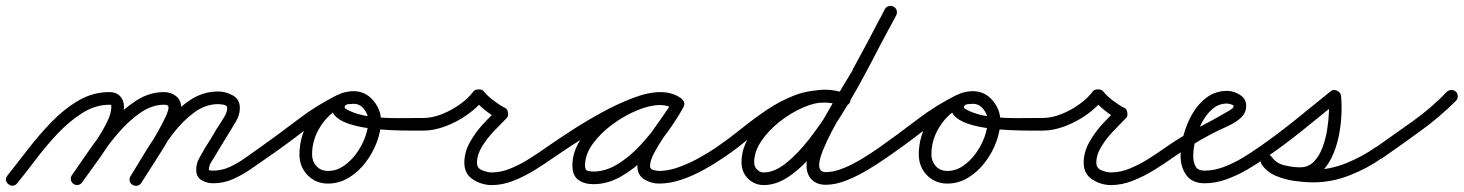

<svg xmlns="http://www.w3.org/2000/svg" viewBox="-35 -584 4864 638"><path d="M-7 28Q-14 23 -15 14.5Q-16 6 -10 -1Q21 -40 57.5 -87.5Q94 -135 136 -178.5Q178 -222 226 -250Q274 -278 329 -278Q351 -278 364 -264.5Q377 -251 377 -229Q377 -202 362 -168.5Q347 -135 324 -100Q301 -65 277.5 -33Q254 -1 238 22Q233 29 224.5 30.5Q216 32 209 27Q202 22 200.5 13.5Q199 5 204 -2Q218 -22 239.5 -51.5Q261 -81 283 -114Q305 -147 320 -177Q335 -207 335 -229Q335 -234 334.5 -235Q334 -236 329 -236Q282 -236 238.5 -208.5Q195 -181 156 -139.5Q117 -98 83.5 -53.5Q50 -9 22 25Q17 32 8.5 33Q0 34 -7 28ZM209 27Q202 22 200.5 13.5Q199 5 204 -2Q229 -38 261.5 -85Q294 -132 333 -176Q372 -220 416.5 -249Q461 -278 510 -278Q533 -278 550 -264.5Q567 -251 567 -227Q567 -205 551 -170.5Q535 -136 512 -98.5Q489 -61 467.5 -28Q446 5 435 23Q435 23 435 23Q435 23 435 23Q430 31 421.5 33Q413 35 406 30Q398 26 396.5 17.5Q395 9 399 1Q405 -9 419.5 -31.5Q434 -54 452 -83Q470 -112 486.5 -141Q503 -170 514 -193Q525 -216 525 -227Q525 -233 520.5 -234.5Q516 -236 510 -236Q469 -236 429.5 -208Q390 -180 354.5 -138Q319 -96 289.5 -52.5Q260 -9 238 22Q233 29 224.5 30.5Q216 32 209 27ZM405 30Q398 26 396 17.5Q394 9 399 1Q422 -37 451.5 -85Q481 -133 517 -177.5Q553 -222 596 -251Q639 -280 690 -280Q715 -280 738.5 -267Q762 -254 762 -225Q762 -202 748.5 -179.5Q735 -157 724 -139Q724 -139 724 -139Q724 -139 724 -139Q713 -121 702.5 -104Q692 -87 682 -70Q682 -70 682 -70Q682 -70 682 -70Q676 -60 667.5 -46.5Q659 -33 659 -20Q659 -18 664.5 -17.5Q670 -17 673 -17Q702 -17 729 -29.5Q756 -42 781 -60Q806 -78 829 -94Q836 -99 844.5 -97.5Q853 -96 858 -89Q863 -82 861.5 -73.5Q860 -65 853 -60Q826 -41 797.5 -21.5Q769 -2 738.5 11.5Q708 25 673 25Q652 25 634.5 14.5Q617 4 617 -20Q617 -40 626.5 -57.5Q636 -75 646 -92Q646 -92 646 -92Q646 -92 646 -92Q657 -109 667.5 -126Q678 -143 688 -161Q688 -161 688 -160Q688 -160 688 -160Q688 -160 688 -160Q695 -172 707.5 -191Q720 -210 720 -225Q720 -234 708 -236Q696 -238 690 -238Q648 -238 610 -210Q572 -182 539.5 -139.5Q507 -97 480.5 -52.5Q454 -8 434 24Q430 31 421.5 33Q413 35 405 30Z M824 -65Q819 -72 820.5 -80.5Q822 -89 829 -94Q891 -138 954.5 -186.5Q1018 -235 1086 -268Q1086 -268 1086 -268Q1086 -268 1086 -268Q1094 -272 1102 -269.5Q1110 -267 1114 -259Q1118 -251 1115 -242.5Q1112 -234 1105 -231Q1038 -198 976 -150Q914 -102 853 -60Q846 -55 837.5 -56.5Q829 -58 824 -65ZM1087 -269Q1094 -272 1102.5 -269Q1111 -266 1114 -258Q1118 -250 1115 -242Q1112 -234 1104 -230Q1059 -209 1030.5 -165Q1002 -121 1002 -71Q1002 -48 1016.5 -32Q1031 -16 1055 -16Q1083 -16 1107 -32.5Q1131 -49 1149.5 -74.5Q1168 -100 1178.5 -129Q1189 -158 1189 -183Q1189 -203 1175 -221Q1161 -239 1140 -239Q1135 -239 1124 -238Q1113 -237 1111 -231Q1111 -231 1111 -231Q1111 -231 1111 -231Q1109 -226 1112.5 -223.5Q1116 -221 1120 -219Q1152 -202 1197.5 -196.5Q1243 -191 1290 -191.5Q1337 -192 1372 -192Q1372 -192 1372 -192Q1372 -192 1372 -192Q1381 -192 1387 -186Q1393 -180 1393 -171Q1393 -162 1387 -156Q1381 -150 1372 -150Q1360 -150 1331 -150Q1302 -150 1265 -151.5Q1228 -153 1190 -158Q1152 -163 1121.5 -173.5Q1091 -184 1076.5 -201.5Q1062 -219 1071 -245Q1071 -245 1071 -245Q1071 -245 1071 -245Q1079 -267 1099.5 -274Q1120 -281 1140 -281Q1179 -281 1205 -250.5Q1231 -220 1231 -183Q1231 -149 1217.5 -112.5Q1204 -76 1180 -44.5Q1156 -13 1124 6.5Q1092 26 1055 26Q1014 26 987 -2Q960 -30 960 -71Q960 -133 995 -187.5Q1030 -242 1087 -269Q1087 -269 1087 -269Q1087 -269 1087 -269Z M1351 -171Q1351 -180 1357 -186Q1363 -192 1372 -192Q1401 -192 1433 -204.5Q1465 -217 1493.5 -237.5Q1522 -258 1539 -281Q1544 -287 1556 -287Q1568 -287 1573 -280Q1585 -265 1605.5 -249.5Q1626 -234 1644 -225Q1652 -221 1653 -209Q1655 -197 1648 -191Q1630 -173 1607 -149Q1584 -125 1567 -97.5Q1550 -70 1550 -43Q1550 -25 1567.5 -18Q1585 -11 1599 -11Q1630 -11 1662.5 -24.5Q1695 -38 1725.5 -57.5Q1756 -77 1780 -94Q1787 -99 1795.5 -97.5Q1804 -96 1809 -89Q1814 -82 1812.5 -73.5Q1811 -65 1804 -60Q1776 -40 1742 -19Q1708 2 1671.5 16.5Q1635 31 1599 31Q1566 31 1537 12.5Q1508 -6 1508 -43Q1508 -78 1526 -110.5Q1544 -143 1570 -171.5Q1596 -200 1620 -221Q1623 -225 1625.5 -219Q1628 -213 1629 -205Q1631 -198 1630 -191.5Q1629 -185 1624 -187Q1602 -198 1578 -217Q1554 -236 1539 -256Q1537 -259 1542.5 -260.5Q1548 -262 1556 -262Q1564 -262 1569.5 -260.5Q1575 -259 1573 -255Q1552 -227 1518 -203Q1484 -179 1445.5 -164.5Q1407 -150 1372 -150Q1363 -150 1357 -156Q1351 -162 1351 -171Z M1775 -65Q1770 -72 1771.5 -80.5Q1773 -89 1780 -94Q1813 -117 1860.5 -148Q1908 -179 1961.5 -208.5Q2015 -238 2067 -258Q2119 -278 2160 -278Q2177 -278 2194.5 -273.5Q2212 -269 2227 -258Q2235 -252 2236 -244Q2237 -236 2233 -230Q2228 -223 2220.5 -220.5Q2213 -218 2204 -223Q2183 -235 2158 -235Q2125 -235 2082.5 -217.5Q2040 -200 2000.5 -171Q1961 -142 1935 -106.5Q1909 -71 1909 -34Q1909 -20 1916 -17Q1923 -14 1937 -14Q1977 -14 2016.5 -38Q2056 -62 2091 -99.5Q2126 -137 2154.5 -177Q2183 -217 2200 -248Q2205 -257 2213 -258.5Q2221 -260 2228 -256Q2235 -253 2238 -245Q2241 -237 2236 -228Q2226 -209 2208 -183Q2190 -157 2171 -129Q2152 -101 2138.5 -75.5Q2125 -50 2125 -32Q2125 -22 2136.5 -19Q2148 -16 2155 -16Q2186 -16 2220.5 -28.5Q2255 -41 2287.5 -59Q2320 -77 2345 -94Q2352 -99 2360.5 -97.5Q2369 -96 2374 -89Q2379 -82 2377.5 -73.5Q2376 -65 2369 -60Q2340 -40 2304 -20Q2268 0 2229.5 13Q2191 26 2155 26Q2129 26 2106 12Q2083 -2 2083 -32Q2083 -58 2096 -86Q2109 -114 2128.5 -142.5Q2148 -171 2167.5 -198Q2187 -225 2200 -248Q2205 -257 2213 -258.5Q2221 -260 2228 -256Q2235 -253 2238 -245Q2241 -237 2236 -228Q2216 -191 2184.5 -147Q2153 -103 2113 -63Q2073 -23 2028.5 2.5Q1984 28 1937 28Q1906 28 1886.5 13.5Q1867 -1 1867 -34Q1867 -80 1896 -123Q1925 -166 1970 -201Q2015 -236 2065.5 -256.5Q2116 -277 2158 -277Q2195 -277 2226 -259Q2234 -254 2234.5 -246Q2235 -238 2231 -231Q2227 -224 2219 -221Q2211 -218 2203 -224Q2193 -231 2182 -233.5Q2171 -236 2160 -236Q2132 -236 2095 -223Q2058 -210 2016.5 -189Q1975 -168 1934.5 -144Q1894 -120 1860 -97.5Q1826 -75 1804 -60Q1797 -55 1788.5 -56.5Q1780 -58 1775 -65Z M2369 -60Q2362 -55 2353.5 -56.5Q2345 -58 2340 -65Q2335 -72 2336.5 -80.5Q2338 -89 2345 -94Q2387 -123 2428 -156Q2469 -189 2512.5 -218.5Q2556 -248 2603.5 -266.5Q2651 -285 2706 -285Q2724 -285 2741.5 -281.5Q2759 -278 2776 -273Q2785 -270 2789 -262.5Q2793 -255 2790 -247Q2787 -238 2779.5 -234Q2772 -230 2764 -233Q2750 -237 2735.5 -240Q2721 -243 2706 -243Q2655 -243 2610.5 -225Q2566 -207 2525.5 -178.5Q2485 -150 2446.5 -118Q2408 -86 2369 -60Q2369 -60 2369 -60Q2369 -60 2369 -60ZM2777 -273Q2785 -270 2789 -262Q2793 -254 2790 -246Q2787 -238 2779 -234Q2771 -230 2763 -233Q2748 -239 2735 -241.5Q2722 -244 2706 -244Q2673 -244 2633 -226.5Q2593 -209 2556 -180Q2519 -151 2495 -115.5Q2471 -80 2471 -45Q2471 -27 2485 -17Q2492 -11 2503 -11Q2538 -11 2576.5 -41.5Q2615 -72 2654 -122Q2693 -172 2730 -232Q2767 -292 2800 -353.5Q2833 -415 2860 -467.5Q2887 -520 2906 -553Q2910 -561 2918.5 -563.5Q2927 -566 2934 -561Q2942 -557 2944.5 -548.5Q2947 -540 2942 -533Q2921 -495 2892.5 -439Q2864 -383 2829.5 -319.5Q2795 -256 2756 -194Q2717 -132 2675 -81Q2633 -30 2589.5 0.5Q2546 31 2503 31Q2478 31 2459 17Q2429 -6 2429 -45Q2429 -90 2456 -133Q2483 -176 2526 -210.5Q2569 -245 2616.5 -265.5Q2664 -286 2706 -286Q2741 -286 2777 -273Q2777 -273 2777 -273Q2777 -273 2777 -273ZM2905 -553Q2909 -561 2917.5 -563.5Q2926 -566 2934 -562Q2942 -558 2944.5 -549.5Q2947 -541 2943 -533Q2916 -483 2889 -432.5Q2862 -382 2835 -332Q2835 -332 2835 -332Q2835 -332 2835 -332Q2824 -312 2805.5 -281.5Q2787 -251 2766.5 -215.5Q2746 -180 2728 -145.5Q2710 -111 2698.5 -82Q2687 -53 2687 -35Q2687 -12 2709 -12Q2737 -12 2770 -26Q2803 -40 2833.5 -59Q2864 -78 2887 -94Q2894 -99 2902.5 -97.5Q2911 -96 2916 -89Q2921 -82 2919.5 -73.5Q2918 -65 2911 -60Q2884 -41 2850 -20.5Q2816 0 2779 15Q2742 30 2709 30Q2679 30 2662 12.5Q2645 -5 2645 -35Q2645 -65 2662 -106.5Q2679 -148 2705 -194Q2731 -240 2756.5 -281.5Q2782 -323 2799 -352Q2799 -352 2798 -352Q2798 -352 2798 -352Q2825 -402 2852 -452Q2879 -502 2905 -553Q2905 -553 2905 -553Q2905 -553 2905 -553Z M2882 -65Q2877 -72 2878.5 -80.5Q2880 -89 2887 -94Q2949 -138 3012.5 -186.5Q3076 -235 3144 -268Q3144 -268 3144 -268Q3144 -268 3144 -268Q3152 -272 3160 -269.5Q3168 -267 3172 -259Q3176 -251 3173 -242.5Q3170 -234 3163 -231Q3096 -198 3034 -150Q2972 -102 2911 -60Q2904 -55 2895.5 -56.5Q2887 -58 2882 -65ZM3145 -269Q3152 -272 3160.5 -269Q3169 -266 3172 -258Q3176 -250 3173 -242Q3170 -234 3162 -230Q3117 -209 3088.5 -165Q3060 -121 3060 -71Q3060 -48 3074.5 -32Q3089 -16 3113 -16Q3141 -16 3165 -32.5Q3189 -49 3207.5 -74.5Q3226 -100 3236.5 -129Q3247 -158 3247 -183Q3247 -203 3233 -221Q3219 -239 3198 -239Q3193 -239 3182 -238Q3171 -237 3169 -231Q3169 -231 3169 -231Q3169 -231 3169 -231Q3167 -226 3170.5 -223.5Q3174 -221 3178 -219Q3210 -202 3255.5 -196.5Q3301 -191 3348 -191.5Q3395 -192 3430 -192Q3430 -192 3430 -192Q3430 -192 3430 -192Q3439 -192 3445 -186Q3451 -180 3451 -171Q3451 -162 3445 -156Q3439 -150 3430 -150Q3418 -150 3389 -150Q3360 -150 3323 -151.5Q3286 -153 3248 -158Q3210 -163 3179.5 -173.5Q3149 -184 3134.5 -201.5Q3120 -219 3129 -245Q3129 -245 3129 -245Q3129 -245 3129 -245Q3137 -267 3157.5 -274Q3178 -281 3198 -281Q3237 -281 3263 -250.5Q3289 -220 3289 -183Q3289 -149 3275.5 -112.5Q3262 -76 3238 -44.5Q3214 -13 3182 6.5Q3150 26 3113 26Q3072 26 3045 -2Q3018 -30 3018 -71Q3018 -133 3053 -187.5Q3088 -242 3145 -269Q3145 -269 3145 -269Q3145 -269 3145 -269Z M3409 -171Q3409 -180 3415 -186Q3421 -192 3430 -192Q3459 -192 3491 -204.5Q3523 -217 3551.5 -237.5Q3580 -258 3597 -281Q3602 -287 3614 -287Q3626 -287 3631 -280Q3643 -265 3663.5 -249.5Q3684 -234 3702 -225Q3710 -221 3711 -209Q3713 -197 3706 -191Q3688 -173 3665 -149Q3642 -125 3625 -97.5Q3608 -70 3608 -43Q3608 -25 3625.5 -18Q3643 -11 3657 -11Q3688 -11 3720.5 -24.5Q3753 -38 3783.5 -57.5Q3814 -77 3838 -94Q3845 -99 3853.5 -97.5Q3862 -96 3867 -89Q3872 -82 3870.5 -73.5Q3869 -65 3862 -60Q3834 -40 3800 -19Q3766 2 3729.5 16.5Q3693 31 3657 31Q3624 31 3595 12.5Q3566 -6 3566 -43Q3566 -78 3584 -110.5Q3602 -143 3628 -171.5Q3654 -200 3678 -221Q3681 -225 3683.5 -219Q3686 -213 3687 -205Q3689 -198 3688 -191.5Q3687 -185 3682 -187Q3660 -198 3636 -217Q3612 -236 3597 -256Q3595 -259 3600.5 -260.5Q3606 -262 3614 -262Q3622 -262 3627.5 -260.5Q3633 -259 3631 -255Q3610 -227 3576 -203Q3542 -179 3503.5 -164.5Q3465 -150 3430 -150Q3421 -150 3415 -156Q3409 -162 3409 -171Z M3862 -60Q3855 -55 3846.5 -56.5Q3838 -58 3833 -65Q3828 -72 3829.5 -80.5Q3831 -89 3838 -94Q3889 -130 3942.5 -157.5Q3996 -185 4049 -216Q4053 -219 4058.5 -222.5Q4064 -226 4064 -232Q4064 -235 4055 -237.5Q4046 -240 4043 -240Q4015 -240 3994 -222Q3973 -204 3958.5 -176Q3944 -148 3937 -118.5Q3930 -89 3930 -66Q3930 -46 3937.5 -31.5Q3945 -17 3968 -17Q3999 -17 4031 -29Q4063 -41 4093 -59Q4123 -77 4147 -94Q4147 -94 4147 -94Q4147 -94 4147 -94Q4154 -99 4162.5 -97.5Q4171 -96 4176 -89Q4181 -82 4179.5 -73.5Q4178 -65 4171 -60Q4143 -40 4109.5 -20.5Q4076 -1 4040 12Q4004 25 3968 25Q3927 25 3907.5 -1.5Q3888 -28 3888 -66Q3888 -98 3898 -135.5Q3908 -173 3927.5 -206.5Q3947 -240 3976 -261Q4005 -282 4043 -282Q4064 -282 4085 -269Q4106 -256 4106 -232Q4106 -211 4091 -195Q4071 -176 4041 -163Q4011 -150 3987 -137Q3955 -120 3923.5 -100.5Q3892 -81 3862 -60Q3862 -60 3862 -60Q3862 -60 3862 -60Z M4142 -65Q4137 -72 4138.5 -80.5Q4140 -89 4147 -94Q4209 -137 4268.5 -185Q4328 -233 4387 -281Q4395 -288 4407 -283Q4419 -278 4421 -267Q4424 -240 4422.5 -203.5Q4421 -167 4413 -129Q4405 -91 4389 -58.5Q4373 -26 4347.5 -6Q4322 14 4285 14Q4251 14 4215 3.5Q4179 -7 4158 -37Q4152 -46 4154 -54Q4156 -62 4163 -66Q4169 -71 4177.5 -70.5Q4186 -70 4192 -61Q4205 -43 4230 -34.5Q4255 -26 4282.5 -23Q4310 -20 4329 -20Q4384 -20 4437.5 -41.5Q4491 -63 4535 -94Q4542 -99 4550.5 -97.5Q4559 -96 4564 -89Q4569 -82 4567.5 -73.5Q4566 -65 4559 -60Q4510 -25 4450 -1.5Q4390 22 4329 22Q4302 22 4268.5 17.5Q4235 13 4205 0.5Q4175 -12 4158 -37Q4152 -46 4154 -54Q4156 -62 4163 -66Q4169 -71 4177.5 -70.5Q4186 -70 4192 -61Q4206 -41 4234 -34.5Q4262 -28 4285 -28Q4312 -28 4330 -46Q4348 -64 4359 -92.5Q4370 -121 4375 -153Q4380 -185 4381 -214Q4382 -243 4379 -262Q4378 -267 4385 -267Q4392 -267 4400 -264Q4407 -261 4412.5 -256.5Q4418 -252 4413 -248Q4354 -200 4294 -151.5Q4234 -103 4171 -60Q4164 -55 4155.5 -56.5Q4147 -58 4142 -65Z M4530 -63Q4525 -71 4526.5 -79.5Q4528 -88 4535 -93Q4596 -136 4658.5 -180.5Q4721 -225 4773 -279Q4773 -279 4773 -279Q4773 -279 4773 -279Q4779 -285 4788 -285Q4797 -285 4803 -279Q4809 -273 4809 -264Q4809 -255 4803 -249Q4749 -195 4685.5 -149Q4622 -103 4559 -59Q4552 -54 4543.5 -55Q4535 -56 4530 -63Z"/></svg>

Font: FRB American Cursive Medium
Style: Italic
Weight: 500
Italic angle: -25°
Version: Version 2.0;Modular Font Editor K font №1